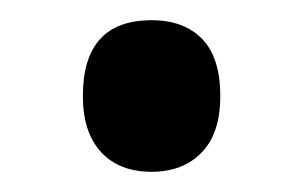

<svg xmlns="http://www.w3.org/2000/svg" viewBox="-20 -208 300 190"><path d="M130 -38Q98 -38 80 -57.5Q62 -77 62 -113Q62 -188 130 -188Q162 -188 180 -169.5Q198 -151 198 -113Q198 -76 179.5 -57Q161 -38 130 -38Z"/></svg>

Font: Noto Sans Tamil UI ExtraCondensed SemiBold
Style: Regular
Weight: 600
Width: 2
Designer: Jelle Bosma - Monotype Design Team
Foundry: Monotype Imaging Inc.
Version: Version 2.004; ttfautohint (v1.8.4.7-5d5b)